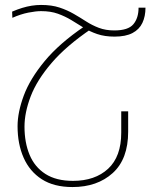

<svg xmlns="http://www.w3.org/2000/svg" viewBox="-20 -745 624 776"><path d="M30 -673 29 -698Q50 -707 69.5 -713Q89 -719 108 -722Q127 -725 146 -725Q189 -725 220.5 -714.5Q252 -704 278 -689Q304 -674 328 -658.5Q352 -643 379.5 -632.5Q407 -622 442 -622Q498 -622 519 -647Q540 -672 540 -714H568Q568 -679 555.5 -652.5Q543 -626 515.5 -611.5Q488 -597 443 -597Q403 -597 372.5 -607.5Q342 -618 317.5 -633.5Q293 -649 268 -664Q243 -679 214 -689.5Q185 -700 146 -700Q125 -700 94.5 -694Q64 -688 30 -673ZM350 -629Q248 -560 188.5 -490.5Q129 -421 104 -355.5Q79 -290 79 -233Q79 -169 99.5 -119.5Q120 -70 163.5 -42Q207 -14 275 -14Q364 -14 417 -63Q470 -112 470 -209V-295H498V-213Q498 -102 435.5 -45.5Q373 11 273 11Q198 11 149 -20.5Q100 -52 75.5 -107.5Q51 -163 51 -235Q51 -291 76 -358.5Q101 -426 160.5 -498Q220 -570 322 -639Z"/></svg>

Font: Noto Serif Armenian Thin
Style: Regular
Weight: 250
Version: Version 2.007